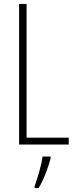

<svg xmlns="http://www.w3.org/2000/svg" viewBox="-20 -827 387 975"><path d="M77 -93H329V-128H115V-807H77ZM237 -22V-32H196C192 8 169 82 156 118V128H176C203 84 224 25 237 -22Z"/></svg>

Font: Noto Sans Kannada UI ExtraCondensed ExtraLight
Style: Regular
Weight: 200
Width: 2
Designer: Jelle Bosma - Monotype Design Team
Foundry: Monotype Imaging Inc.
Version: Version 2.005